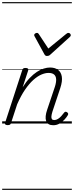

<svg xmlns="http://www.w3.org/2000/svg" viewBox="-20 -1145 686 1780"><path d="M474 16Q447 16 431 6Q415 -4 408 -23Q401 -42 403.5 -68.5Q406 -95 417 -127L489 -341Q502 -382 500.5 -410.5Q499 -439 481.5 -454Q464 -469 430 -469Q399 -469 363 -453.5Q327 -438 288.5 -403.5Q250 -369 212 -313.5Q174 -258 139 -178L82 -4Q79 6 72.5 10.5Q66 15 51 15Q39 15 31 10Q23 5 27 -6L186 -494Q190 -506 196 -510.5Q202 -515 216 -515Q233 -515 239 -509Q245 -503 241 -491L190 -336Q222 -387 255.5 -422Q289 -457 322 -478.5Q355 -500 386 -509.5Q417 -519 444 -519Q489 -519 517.5 -498Q546 -477 553 -435Q560 -393 539 -329L466 -110Q458 -84 456.5 -66.5Q455 -49 461.5 -40.5Q468 -32 483 -32Q500 -32 516.5 -42Q533 -52 547.5 -68Q562 -84 573 -99Q578 -106 584.5 -108.5Q591 -111 601 -105Q611 -98 612 -91Q613 -84 608 -76Q597 -57 577 -35.5Q557 -14 531 1Q505 16 474 16ZM614 -840Q623 -840 629.5 -833.5Q636 -827 636 -819Q636 -813 633.5 -809.5Q631 -806 627 -802L447 -639Q439 -631 431.5 -628.5Q424 -626 416 -626Q409 -626 403 -629Q397 -632 392 -641L303 -804Q300 -808 298.5 -812Q297 -816 297 -820Q297 -829 306 -834.5Q315 -840 321 -840Q328 -840 332 -837.5Q336 -835 339 -830L428 -695L593 -830Q600 -835 604 -837.5Q608 -840 614 -840ZM0 605H646V615H0ZM0 -20H646V0H0ZM0 -505H646V-500H0ZM0 -1125H646V-1115H0Z"/></svg>

Font: Playwrite CU Guides
Style: Regular
Weight: 400
Designer: Veronika Burian, José Scaglione
Foundry: TypeTogether
Version: Version 1.003